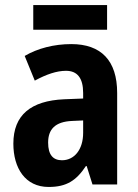

<svg xmlns="http://www.w3.org/2000/svg" viewBox="-20 -732 546 762"><path d="M405 -712H112V-614H405ZM263 -557C194 -557 129 -540 78 -510L118 -412C164 -437 205 -451 242 -451C287 -451 310 -422 310 -363V-341L234 -338C103 -332 33 -276 33 -162C33 -65 80 10 173 10C245 10 283 -16 321 -73H324L347 0H445V-363C445 -492 381 -557 263 -557ZM266 -252 310 -254V-205C310 -137 274 -96 226 -96C191 -96 171 -117 171 -166C171 -219 199 -249 266 -252Z"/></svg>

Font: Noto Sans Armenian Condensed
Style: Regular
Weight: 400
Width: 3
Designer: Monotype Design Team
Foundry: Monotype Imaging Inc.
Version: Version 2.008